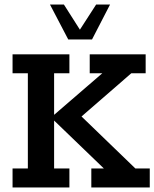

<svg xmlns="http://www.w3.org/2000/svg" viewBox="-20 -821 676 841"><path d="M35 0V-83H102V-500H35V-583H284V-500H217V-318L428 -500H373V-583H618V-500H555L312 -289L311 -336L573 -83H636V0H380V-83H435L217 -293V-83H284V0ZM279 -648 199 -801H260L330 -691L401 -801H462L383 -648Z"/></svg>

Font: Rokkitt SemiBold SemiBold
Style: Regular
Weight: 600
Version: Version 3.103